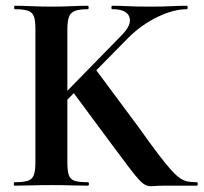

<svg xmlns="http://www.w3.org/2000/svg" viewBox="-20 -645 707 667"><path d="M103 -81V-544Q103 -573 98 -587.5Q93 -602 77.5 -607.5Q62 -613 32 -613Q29 -613 29 -619Q29 -625 32 -625Q58 -625 90 -623.5Q122 -622 158 -622Q196 -622 228 -623.5Q260 -625 285 -625Q288 -625 288 -619Q288 -613 285 -613Q255 -613 240 -607Q225 -601 219.5 -586Q214 -571 214 -542V-81Q214 -52 219 -37Q224 -22 239 -17Q254 -12 285 -12Q289 -12 289 -6Q289 0 285 0Q259 0 227.5 -1Q196 -2 158 -2Q122 -2 89 -1Q56 0 30 0Q28 0 28 -6Q28 -12 30 -12Q61 -12 76.5 -17Q92 -22 97.5 -37Q103 -52 103 -81ZM367 -145 230 -330 310 -407 463 -201Q502 -146 529 -110.5Q556 -75 574.5 -54.5Q593 -34 607 -25Q621 -16 634.5 -14Q648 -12 664 -12Q667 -12 667 -6Q667 0 664 0Q620 0 593 0Q566 0 552 0Q527 0 513 1.5Q499 3 488.5 -1Q478 -5 464.5 -19Q451 -33 428.5 -63Q406 -93 367 -145ZM144 -258 402 -522Q439 -559 429.5 -586Q420 -613 370 -613Q367 -613 367 -619Q367 -625 370 -625Q397 -625 425 -623.5Q453 -622 499 -622Q547 -622 575 -623.5Q603 -625 629 -625Q632 -625 632 -619Q632 -613 629 -613Q583 -613 528 -586.5Q473 -560 428 -516L171 -255Z"/></svg>

Font: Cormorant Light
Style: Bold
Weight: 700
Version: Version 4.000